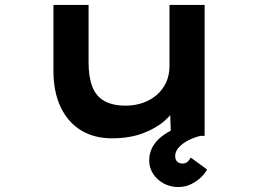

<svg xmlns="http://www.w3.org/2000/svg" viewBox="-20 -549 1047 776"><path d="M432 10Q361 10 308 -22Q255 -54 225.5 -115.5Q196 -177 196 -263V-529H338V-296Q338 -238 353 -199Q368 -160 401.5 -141Q435 -122 488 -122Q523 -122 555 -132.5Q587 -143 612 -164Q637 -185 651 -215Q665 -245 665 -282V-529H807V0H671L667 -109L692 -121Q680 -91 645 -60.5Q610 -30 556.5 -10Q503 10 432 10ZM700 207Q669 207 642.5 193Q616 179 599.5 154.5Q583 130 583 99Q583 70 596 46Q609 22 631.5 4Q654 -14 684 -28Q714 -42 747 -51L791 0Q765 6 741.5 18Q718 30 703 46.5Q688 63 688 82Q688 96 696 104Q704 112 718 112Q729 112 737 105.5Q745 99 751 88L817 136Q809 152 791.5 168.5Q774 185 751 196Q728 207 700 207Z"/></svg>

Font: Lexend Zetta SemiBold
Style: Regular
Weight: 600
Designer: Bonnie Shaver-Troup, Thomas Jockin
Foundry: Lexend
Version: Version 1.007